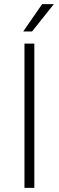

<svg xmlns="http://www.w3.org/2000/svg" viewBox="-20 -914 285 934"><path d="M136 -761H93L185 -894H242ZM99 -702H147V0H99Z"/></svg>

Font: Freesentation 2 ExtraLight
Style: Regular
Weight: 260
Designer: glyphs from Roboto by Christian Robertson / Hangul glyphs from Noto Sans CJK(Source Han Sans) by Jang Soo-young and Kang
Foundry: PT&
Version: Version 2.001